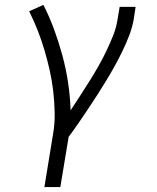

<svg xmlns="http://www.w3.org/2000/svg" viewBox="-20 -558 640 783"><path d="M161 205 196 -9Q204 -54 203 -98.5Q202 -143 197 -186.5Q192 -230 182.5 -272Q173 -314 161 -354.5Q149 -395 133.5 -434.5Q118 -474 99 -512L157 -538Q182 -489 201 -437Q220 -385 234.5 -331.5Q249 -278 257.5 -222Q266 -166 268 -108Q287 -137 306.5 -167Q326 -197 344.5 -226.5Q363 -256 380.5 -286.5Q398 -317 413 -348.5Q428 -380 441 -412Q454 -444 459 -477L468 -530H533L525 -477Q519 -445 507 -413.5Q495 -382 480 -351Q465 -320 448.5 -290Q432 -260 414 -230.5Q396 -201 377.5 -172Q359 -143 339.5 -114Q320 -85 300.5 -56.5Q281 -28 260 0L226 205Z"/></svg>

Font: Iosevka Slab LtExObl
Style: Regular
Weight: 300
Width: 7
Italic angle: -9°
Monospace: yes
Designer: Belleve Invis
Foundry: Belleve Invis
Version: Version 11.1.0; ttfautohint (v1.8.3)